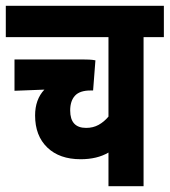

<svg xmlns="http://www.w3.org/2000/svg" viewBox="-20 -642 585 662"><path d="M545 -514H475V0H354V-116Q315 -93 258 -93Q185 -93 143 -133.5Q101 -174 101 -244Q101 -299 133 -333L30 -329V-437H265Q276 -437 287.5 -436.5Q299 -436 309 -434L301 -330H292Q255 -330 238.5 -312Q222 -294 222 -261Q222 -201 277 -201Q301 -201 320 -211.5Q339 -222 354 -240V-514H0V-622H545Z"/></svg>

Font: Noto Sans Devanagari UI ExtraCondensed
Style: Bold
Weight: 700
Width: 2
Designer: Jelle Bosma - Monotype Design Team
Foundry: Monotype Imaging Inc.
Version: Version 2.004